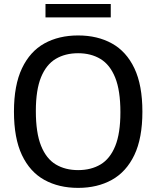

<svg xmlns="http://www.w3.org/2000/svg" viewBox="-20 -926 778 956"><path d="M369 9.5Q273 9.5 201 -30.2Q129 -70 89.2 -154Q49.5 -238 49.5 -370Q49.5 -502 89.5 -586Q129.5 -670 201.2 -709.8Q273 -749.5 369 -749.5Q465.5 -749.5 537.5 -709.5Q609.5 -669.5 649.2 -585.8Q689 -502 689 -370Q689 -238 649 -154.2Q609 -70.5 537 -30.5Q465 9.5 369 9.5ZM369 -79Q433.5 -79 480.8 -107.2Q528 -135.5 553.8 -198.8Q579.5 -262 579.5 -367Q579.5 -475.5 553.5 -539.8Q527.5 -604 480.2 -632.5Q433 -661 369 -661Q305 -661 257.8 -633Q210.5 -605 184.5 -541.8Q158.5 -478.5 158.5 -373Q158.5 -264.5 184.5 -200Q210.5 -135.5 257.8 -107.2Q305 -79 369 -79ZM206.5 -839.5V-906H531.5V-839.5Z"/></svg>

Font: Encode Sans Condensed Thin Medium
Style: Regular
Weight: 500
Version: Version 3.002